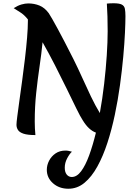

<svg xmlns="http://www.w3.org/2000/svg" viewBox="-20 -823 860 1177"><path d="M197 5Q149 5 124 -3.5Q99 -12 90 -26.5Q81 -41 81 -58Q81 -71 86 -110Q91 -149 99 -206.5Q107 -264 116 -330Q125 -396 133 -463.5Q141 -531 146 -591.5Q151 -652 151 -695Q151 -700 151 -704Q127 -734 102.5 -748.5Q78 -763 64 -773Q89 -789 111.5 -795.5Q134 -802 153 -802Q190 -802 222 -789Q254 -776 279 -742Q296 -716 334.5 -645Q373 -574 430 -461Q457 -407 483.5 -348Q510 -289 537 -232.5Q564 -176 592 -130Q608 -218 618.5 -309Q629 -400 634.5 -483.5Q640 -567 640 -632Q640 -728 635 -801Q643 -802 655.5 -802.5Q668 -803 676 -803Q711 -803 726.5 -795Q742 -787 745.5 -769.5Q749 -752 749 -724Q749 -686 746 -621.5Q743 -557 735.5 -474.5Q728 -392 715.5 -301Q703 -210 684 -119.5Q665 -29 638.5 52.5Q612 134 577 197.5Q542 261 498 297.5Q454 334 399 334Q343 334 305 300.5Q267 267 267 218Q267 189 281 162Q295 135 320.5 117.5Q346 100 382 100Q391 100 401 102Q411 104 421 107Q407 119 392 147Q377 175 377 205Q377 232 389 247Q401 262 420 262Q451 262 477.5 226.5Q504 191 526.5 129.5Q549 68 568 -10Q546 -18 526 -36.5Q506 -55 487 -86Q473 -107 447.5 -159Q422 -211 388.5 -280Q355 -349 317 -423Q279 -497 241 -564Q234 -493 222.5 -415.5Q211 -338 202 -254Q193 -170 193 -78Q193 -57 194 -36Q195 -15 197 5Z"/></svg>

Font: Merienda SemiBold
Style: Regular
Weight: 600
Designer: Eduardo Rodriguez Tunni
Foundry: Eduardo Rodriguez Tunni
Version: Version 2.001; ttfautohint (v1.8.4.7-5d5b)